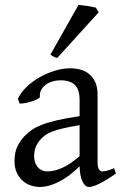

<svg xmlns="http://www.w3.org/2000/svg" viewBox="-20 -747 499 782"><path d="M171.9 -48.8Q201.2 -48.8 234.1 -63.7Q267.1 -78.6 304.2 -110.8V-237.3Q263.2 -230.5 236.6 -224.1Q210 -217.8 192.9 -211.2Q175.8 -204.6 165.5 -197.3Q155.3 -189.9 147.5 -181.6Q134.8 -168.5 127 -151.6Q119.1 -134.8 119.1 -111.8Q119.1 -92.3 125 -80.1Q130.9 -67.9 139.2 -60.8Q147.5 -53.7 156.5 -51.3Q165.5 -48.8 171.9 -48.8ZM452.1 -40Q410.6 -11.2 383.5 1.7Q356.4 14.6 342.8 14.6Q326.7 14.6 315.9 -7.8Q305.2 -30.3 304.2 -69.8Q282.2 -47.9 260.3 -31.7Q238.3 -15.6 217.3 -5.4Q196.3 4.9 177.5 9.8Q158.7 14.6 143.1 14.6Q125.5 14.6 106.9 8.8Q88.4 2.9 73.5 -9.8Q58.6 -22.5 48.8 -42.5Q39.1 -62.5 39.1 -90.8Q39.1 -127.9 52 -152.8Q64.9 -177.7 83 -195.8Q94.7 -207.5 109.6 -218Q124.5 -228.5 149.2 -238.3Q173.8 -248 210.9 -256.8Q248 -265.6 304.2 -273.9V-342.8Q304.2 -359.4 300.3 -373.8Q296.4 -388.2 287.1 -398.7Q277.8 -409.2 262 -414.8Q246.1 -420.4 222.2 -419.9Q206.5 -419.4 191.4 -414.6Q176.3 -409.7 165 -400.9Q153.8 -392.1 147.5 -380.1Q141.1 -368.2 142.6 -353.5Q143.1 -349.1 132.6 -343.5Q122.1 -337.9 107.7 -333.5Q93.3 -329.1 79.3 -326.7Q65.4 -324.2 59.6 -325.7L52.7 -344.7Q64 -369.1 86.9 -391.6Q109.9 -414.1 139.4 -431.2Q168.9 -448.2 201.9 -458.5Q234.9 -468.8 265.6 -468.8Q319.3 -468.8 348.4 -440.7Q377.4 -412.6 377.4 -362.3V-86.9Q377.4 -66.4 382.8 -57.6Q388.2 -48.8 397 -48.8Q403.8 -48.8 414.6 -51.3Q425.3 -53.7 444.8 -62ZM213.4 -511.2Q204.6 -512.7 197.8 -516.6Q190.9 -520.5 185.5 -524.9L299.8 -727.1Q305.7 -726.6 315.2 -725.3Q324.7 -724.1 335.2 -722.7Q345.7 -721.2 355.5 -719.2Q365.2 -717.3 370.6 -715.8L381.8 -696.8Z"/></svg>

Font: Gentium Plus Afr
Style: Regular
Weight: 400
Designer: J. Victor Gaultney, Annie Olsen, Iska Routamaa, Becca Hirsbrunner
Foundry: SIL International
Version: Version 5.000